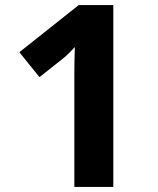

<svg xmlns="http://www.w3.org/2000/svg" viewBox="-20 -734 622 754"><path d="M425 0H272V-406Q272 -420 272 -445Q272 -470 272.5 -498.5Q273 -527 274 -549Q261 -536 250.5 -525Q240 -514 227 -504L135 -431L56 -529L289 -714H425Z"/></svg>

Font: Noto Sans Hebrew Thin
Style: Bold
Weight: 700
Version: Version 3.001